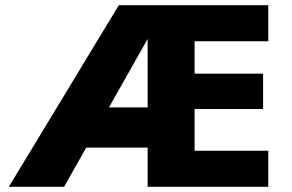

<svg xmlns="http://www.w3.org/2000/svg" viewBox="-20 -720 1124 740"><path d="M270 -151H576V-306H276ZM438 -700 14 0H227L600 -660ZM630 0H1014V-139H630ZM638 -561H1014V-700H438ZM630 -300H994V-436H630ZM549 -700V0H730V-700Z"/></svg>

Font: Glinicke Jost Bold
Style: Bold
Weight: 700
Version: Version 3.710